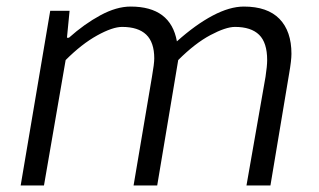

<svg xmlns="http://www.w3.org/2000/svg" viewBox="-20 -565 973 585"><path d="M133 -532H192L184 -450H190Q237 -492 286 -518.5Q335 -545 378 -545Q500 -545 519 -439Q576 -490 628 -517.5Q680 -545 723 -545Q795 -545 831.5 -507.5Q868 -470 868 -401Q868 -381 861 -341L804 0H731L789 -331Q794 -364 794 -382Q794 -435 769.5 -459Q745 -483 696 -483Q668 -483 621 -458Q574 -433 523 -382L459 0H387L443 -331Q450 -371 450 -387Q450 -436 425.5 -459.5Q401 -483 352 -483Q323 -483 276 -457Q229 -431 180 -382L114 0H43Z"/></svg>

Font: Nebula Sans Book
Style: Regular
Weight: 400
Italic angle: -9°
Designer: Paul D. Hunt for Adobe (as Source Sans)
Foundry: Nebula Entertainment & Broadcasting LLC
Version: Version 1.010